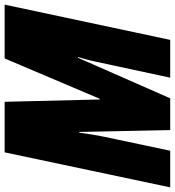

<svg xmlns="http://www.w3.org/2000/svg" viewBox="12 -771 754 828"><g transform="rotate(-90 389.0 -357.0)"><path d="M-5 0H153L213 -284C220 -316 225 -352 231 -392H234L242 0H379L554 -398H557C550 -372 542 -347 537 -321L468 0H631L783 -714H551L377 -304H374L364 -714H146Z"/></g></svg>

Font: Noto Sans UI Condensed Black
Style: Italic
Weight: 900
Width: 3
Italic angle: -192°
Designer: Monotype Design Team
Foundry: Monotype Imaging Inc.
Version: Version 1.901